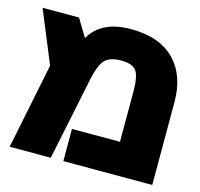

<svg xmlns="http://www.w3.org/2000/svg" viewBox="-112 -726 865 830"><g transform="rotate(15 320.5 -311.5)"><path d="M184.1 2H0L78.1 -381.8L-18.1 -615.2H145L192.9 -536.1Q243.2 -625 376 -625Q503.9 -625 571 -556.6Q638.2 -488.3 638.2 -370.1V2H240.2V-142.1H455.1V-366.2Q455.1 -435.5 437.5 -459.2Q419.9 -482.9 370.1 -482.9Q320.8 -482.9 298.3 -460.7Q275.9 -438.5 261.2 -371.1Z"/></g></svg>

Font: LT Superior Black
Style: Regular
Weight: 900
Designer: Daniel Lyons
Foundry: LyonsType
Version: Version 2.005